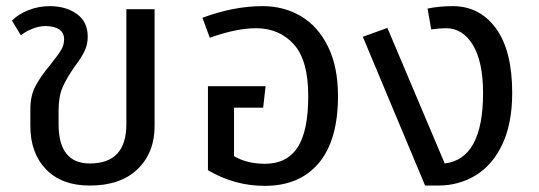

<svg xmlns="http://www.w3.org/2000/svg" viewBox="-20 -594 1756 626"><path d="M79 -183V-239Q79 -282 96 -314Q113 -346 145 -384Q169 -414 179 -430.5Q189 -447 189 -466Q189 -487 173 -498Q157 -509 128 -509Q107 -509 85 -500Q63 -491 48 -479L19 -527Q40 -548 73 -561Q106 -574 142 -574Q195 -574 230.5 -548.5Q266 -523 266 -475Q266 -449 256 -428Q246 -407 225 -379Q198 -341 184.5 -310.5Q171 -280 171 -234V-189Q171 -61 273 -61Q392 -61 392 -189V-564H484V-183Q484 -96 428.5 -42.5Q373 11 273 11Q181 11 130 -42Q79 -95 79 -183Z M1082 -281Q1082 -137 1019.5 -62.5Q957 12 843 12Q745 12 658 -39V-313H846L838 -243H743V-85Q785 -60 844 -60Q915 -60 950 -113Q985 -166 985 -281Q985 -398 937.5 -450Q890 -502 815 -502Q751 -502 664 -471L640 -536Q742 -574 836 -574Q906 -574 961.5 -541Q1017 -508 1049.5 -442Q1082 -376 1082 -281Z M1650 -291Q1650 -193 1618.5 -125Q1587 -57 1532 -23Q1477 11 1408 11H1366L1163 -474L1243 -503L1430 -61Q1555 -76 1555 -291Q1555 -392 1522 -447Q1489 -502 1434 -502Q1413 -502 1386 -498L1374 -566Q1412 -574 1456 -574Q1544 -574 1597 -501.5Q1650 -429 1650 -291Z"/></svg>

Font: FiraGO
Style: Regular
Weight: 400
Designer: bBox Type
Foundry: bBox Type GmbH
Version: Version 1.001;April 20, 2020;FontCreator 12.0.0.2555 64-bit